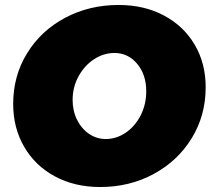

<svg xmlns="http://www.w3.org/2000/svg" viewBox="-20 -736 847 772"><path d="M807 -385Q807 -272 751 -180.5Q695 -89 598 -36.5Q501 16 383 16Q280 16 200.5 -27Q121 -70 77 -146Q33 -222 33 -318Q33 -431 89 -522Q145 -613 242 -664.5Q339 -716 457 -716Q560 -716 639.5 -673.5Q719 -631 763 -556Q807 -481 807 -385ZM272 -334Q272 -290 290 -254Q308 -218 338.5 -197.5Q369 -177 405 -177Q448 -177 485.5 -202.5Q523 -228 545.5 -272Q568 -316 568 -369Q568 -436 531.5 -479.5Q495 -523 440 -523Q397 -523 358.5 -498Q320 -473 296 -429.5Q272 -386 272 -334Z"/></svg>

Font: TypoPRO Montserrat
Style: Italic
Weight: 900
Italic angle: -11.3°
Designer: Julieta Ulanovsky
Foundry: Julieta Ulanovsky
Version: Version 6.001